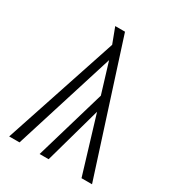

<svg xmlns="http://www.w3.org/2000/svg" viewBox="-167 -785 809 885"><g transform="rotate(30 237.5 -342.5)"><path d="M458 0H402L311 -301L227 0H179L289 -374L240 -535L72 0H17L217 -603L186 -685H238Z"/></g></svg>

Font: Fira Sans Extra Condensed Light
Style: Regular
Weight: 300
Width: 1
Designer: Carrois Corporate & Edenspiekermann AG
Foundry: Carrois Corporate GbR & Edenspiekermann AG
Version: Version 4.203